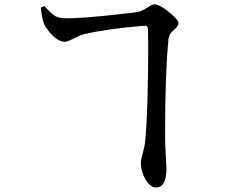

<svg xmlns="http://www.w3.org/2000/svg" viewBox="-20 -794 1040 866"><path d="M635.7 -166Q648.4 -311.5 648.4 -589.8Q648.4 -631.8 647.5 -659.2Q647.5 -678.7 632.8 -677.7Q629.9 -677.7 627 -677.7Q463.9 -664.1 357.4 -639.6Q344.7 -636.7 299.8 -614.3Q282.2 -605.5 272.5 -605.5Q237.3 -605.5 198.2 -655.3Q182.6 -674.8 176.8 -691.4Q168.9 -711.9 164.1 -759.8L180.7 -766.6Q212.9 -729.5 230.5 -720.7Q247.1 -712.9 265.6 -711.9Q342.8 -709 548.8 -733.4Q586.9 -737.3 601.6 -740.2Q622.1 -744.1 652.3 -764.6Q666 -774.4 675.8 -774.4Q702.1 -774.4 751 -732.4Q785.2 -703.1 785.2 -689.5Q785.2 -676.8 762.7 -657.2Q759.8 -655.3 758.8 -654.3Q742.2 -640.6 739.3 -614.3Q739.3 -611.3 739.3 -609.4Q724.6 -460.9 724.6 -181.6Q724.6 -151.4 727.5 -95.7Q730.5 -49.8 730.5 -29.3Q729.5 50.8 684.6 51.8Q657.2 51.8 634.8 12.7Q615.2 -21.5 615.2 -63.5Q615.2 -71.3 627 -115.2Q633.8 -140.6 635.7 -166Z"/></svg>

Font: GenYoMin JP SemiBold
Style: Regular
Weight: 600
Version: Version 1.001;PS 1;hotconv 16.6.51;makeotf.lib2.5.65220 DEVE